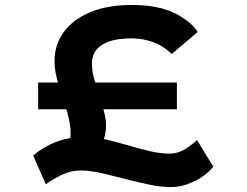

<svg xmlns="http://www.w3.org/2000/svg" viewBox="-20 -734 999 775"><path d="M296 -53 204 -74Q220 -83 233.5 -101Q247 -119 256 -144Q265 -169 265 -197Q265 -217 261 -239Q257 -261 251 -282Q245 -303 239 -321Q233 -339 229 -351Q222 -375 215 -397.5Q208 -420 204 -442.5Q200 -465 200 -487Q200 -554 237.5 -605Q275 -656 345 -685Q415 -714 512 -714Q616 -714 682.5 -682Q749 -650 778 -605L673 -516Q653 -536 628 -550Q603 -564 573.5 -571.5Q544 -579 508 -579Q455 -579 420 -566.5Q385 -554 368 -531.5Q351 -509 351 -478Q351 -448 359.5 -418Q368 -388 378 -354Q391 -317 399.5 -285Q408 -253 408 -227Q408 -188 392.5 -156.5Q377 -125 352 -99.5Q327 -74 296 -53ZM671 21Q627 21 579 10.5Q531 0 484 -12Q451 -20 420 -28Q389 -36 360 -41Q331 -46 306 -46Q265 -46 227 -27Q189 -8 165 10L114 -106Q154 -141 206 -161Q258 -181 321 -181Q368 -181 414.5 -169.5Q461 -158 505 -145Q546 -133 586.5 -123.5Q627 -114 666 -114Q698 -114 727 -132Q756 -150 775 -169L841 -61Q808 -22 761 -0.5Q714 21 671 21ZM134 -293V-401H694V-293Z"/></svg>

Font: Lexend Zetta SemiBold
Style: Regular
Weight: 600
Designer: Bonnie Shaver-Troup, Thomas Jockin
Foundry: Lexend
Version: Version 1.007